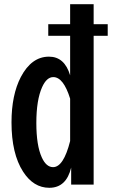

<svg xmlns="http://www.w3.org/2000/svg" viewBox="-20 -850 540 913"><path d="M313.5 -830.1H425.3V-734.9H492.2V-679.7H425.3V27.8H318.4V-53.2Q295.4 43 214.4 43Q139.2 43 89.8 -33.7Q34.7 -119.1 34.7 -268.1Q34.7 -398.4 79.1 -483.9Q129.9 -580.6 212.9 -580.6Q287.1 -580.6 313.5 -491.7V-679.7H209.5V-734.9H313.5ZM313.5 -380.9Q281.7 -483.4 233.4 -483.4Q201.7 -483.4 180.2 -435.5Q152.8 -374.5 152.8 -265.1Q152.8 -158.2 178.7 -101.6Q199.7 -55.2 232.4 -55.2Q282.2 -55.2 313.5 -179.2Z"/></svg>

Font: BIZ UDGothic
Style: Bold
Weight: 700
Monospace: yes
Designer: TypeBank Co., Ltd.
Foundry: Morisawa Inc.
Version: Version 1.05